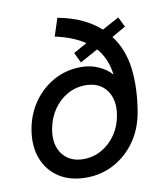

<svg xmlns="http://www.w3.org/2000/svg" viewBox="-84 -803 748 883"><g transform="rotate(-10 290.5 -361.5)"><path d="M249 12Q174 12 122.5 -21Q71 -54 48 -112.5Q25 -171 37 -246Q49 -319 88 -374.5Q127 -430 184.5 -461.5Q242 -493 312 -493Q355 -493 392 -476.5Q429 -460 453 -433Q443 -510 399 -560L315 -514L292 -562L355 -597Q303 -633 217 -652L244 -735Q308 -723 357 -700Q406 -677 441 -645L520 -688L543 -641L478 -604Q529 -537 540 -445Q551 -353 532 -243Q519 -167 478.5 -109.5Q438 -52 378.5 -20Q319 12 249 12ZM250 -74Q296 -74 335 -96Q374 -118 401 -157Q428 -196 436 -246Q448 -317 415 -362Q382 -407 317 -407Q271 -407 232 -385Q193 -363 166.5 -324Q140 -285 131 -234Q119 -163 152.5 -118.5Q186 -74 250 -74Z"/></g></svg>

Font: Figtree Medium
Style: Italic
Weight: 500
Italic angle: -9.5°
Foundry: Erik Kennedy
Version: Version 2.001; ttfautohint (v1.8.4.7-5d5b);gftools[0.9.27]